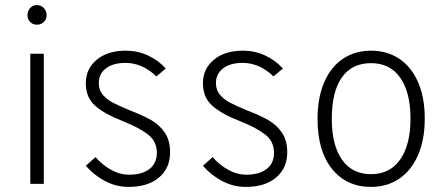

<svg xmlns="http://www.w3.org/2000/svg" viewBox="-20 -722 1749 754"><path d="M88 -662Q88 -679 98.5 -690.5Q109 -702 125 -702Q141 -702 152 -690.5Q163 -679 163 -662Q163 -646 152 -635.5Q141 -625 125 -625Q109 -625 98.5 -635.5Q88 -646 88 -662ZM99 -511H152V0H99Z M317 -71 355 -105Q381 -75 415.5 -55.5Q450 -36 488 -36Q537 -36 566.5 -58Q596 -80 596 -122Q596 -167 561 -194Q526 -221 463 -246Q391 -274 354 -306.5Q317 -339 317 -395Q317 -452 360 -487.5Q403 -523 474 -523Q520 -523 560.5 -504.5Q601 -486 631 -453L594 -422Q539 -475 473 -475Q424 -475 396 -453.5Q368 -432 368 -396Q368 -368 384 -349.5Q400 -331 423 -319Q446 -307 489 -289Q541 -269 573.5 -250.5Q606 -232 627 -201.5Q648 -171 648 -124Q648 -62 604.5 -25Q561 12 485 12Q436 12 392.5 -11Q349 -34 317 -71Z M777 -71 815 -105Q841 -75 875.5 -55.5Q910 -36 948 -36Q997 -36 1026.5 -58Q1056 -80 1056 -122Q1056 -167 1021 -194Q986 -221 923 -246Q851 -274 814 -306.5Q777 -339 777 -395Q777 -452 820 -487.5Q863 -523 934 -523Q980 -523 1020.5 -504.5Q1061 -486 1091 -453L1054 -422Q999 -475 933 -475Q884 -475 856 -453.5Q828 -432 828 -396Q828 -368 844 -349.5Q860 -331 883 -319Q906 -307 949 -289Q1001 -269 1033.5 -250.5Q1066 -232 1087 -201.5Q1108 -171 1108 -124Q1108 -62 1064.5 -25Q1021 12 945 12Q896 12 852.5 -11Q809 -34 777 -71Z M1227 -255Q1227 -338 1253 -398.5Q1279 -459 1326.5 -491Q1374 -523 1437 -523Q1500 -523 1547.5 -491.5Q1595 -460 1621.5 -400Q1648 -340 1648 -256Q1648 -173 1621.5 -112.5Q1595 -52 1547.5 -20Q1500 12 1437 12Q1341 12 1284 -58.5Q1227 -129 1227 -255ZM1592 -256Q1592 -359 1552 -416.5Q1512 -474 1437 -474Q1362 -474 1322.5 -418Q1283 -362 1283 -255Q1283 -152 1323 -95Q1363 -38 1437 -38Q1511 -38 1551.5 -95.5Q1592 -153 1592 -256Z"/></svg>

Font: Overpass ExtraLight
Style: Regular
Weight: 200
Designer: Delve Withrington, Thomas Jockin
Foundry: Delve Fonts
Version: Version 3.000;DELV;Overpass